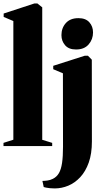

<svg xmlns="http://www.w3.org/2000/svg" viewBox="-20 -837 608 1100"><path d="M56.5 -36.5V-716.5L1 -740V-759.5L176.5 -817H194.5L222 -795V-36L279 -18.5V0H0V-18.5ZM293.5 242.5Q278.5 242.5 266 241.2Q253.5 240 244.2 238Q235 236 230.5 234.5L223 199.5Q235.5 199.5 251.8 197.2Q268 195 283 187.5Q305 176.5 317.5 155Q330 133.5 335.5 96.8Q341 60 341 3.5L340.5 -417L285 -440.5V-460L465 -517.5H484L506 -495L506.5 -26.5Q506.5 43.5 488.5 94.2Q470.5 145 439.8 178Q409 211 371.2 226.8Q333.5 242.5 293.5 242.5ZM415 -553.5Q374 -553.5 353 -577.8Q332 -602 332 -635.5Q332 -676.5 357.2 -704.8Q382.5 -733 429 -733H430Q471 -733 492 -709.2Q513 -685.5 513 -651Q513 -611.5 487.8 -582.5Q462.5 -553.5 416 -553.5Z"/></svg>

Font: Merriweather 144pt Black
Style: Regular
Weight: 900
Version: Version 2.100